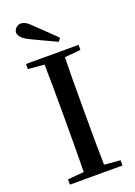

<svg xmlns="http://www.w3.org/2000/svg" viewBox="-178 -1031 772 1099"><g transform="rotate(-20 208.5 -481.5)"><path d="M282 -810 268 -790Q230 -807 192.5 -825Q155 -843 117 -861Q82 -878 69 -893.5Q56 -909 56 -923Q56 -938 68.5 -950.5Q81 -963 99 -963Q113 -963 128.5 -954Q144 -945 167 -921Q195 -895 223.5 -867Q252 -839 282 -810ZM48 0V-32L195 -45H220L368 -32V0ZM146 0Q148 -85 148.5 -170.5Q149 -256 149 -342V-393Q149 -479 148.5 -564.5Q148 -650 146 -735H271Q269 -651 268.5 -565Q268 -479 268 -393V-343Q268 -257 268.5 -171.5Q269 -86 271 0ZM48 -704V-735H368V-704L220 -691H195Z"/></g></svg>

Font: Noto Serif JP ExtraLight SemiBold
Style: Regular
Weight: 600
Version: Version 2.003-H1;hotconv 1.1.1;makeotfexe 2.6.0